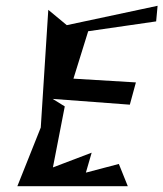

<svg xmlns="http://www.w3.org/2000/svg" viewBox="-20 -644 565 664"><path d="M147 -610 121 -203 40 0H422L391 -77L277 -47L297 -116L163 -65L204 -276L162 -302L429 -282L450 -359L234 -372L285 -536L520 -570L525 -624L211 -557Z"/></svg>

Font: Corrode
Style: Ita
Weight: 400
Designer: Mew Too
Version: Version 0.532